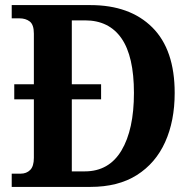

<svg xmlns="http://www.w3.org/2000/svg" viewBox="-20 -734 757 754"><path d="M26 0V-52H61Q84 -52 98.5 -66.5Q113 -81 113 -114V-344H36V-403H113V-602Q113 -637 97 -649.5Q81 -662 56 -662H26V-714H335Q490 -714 578 -626.5Q666 -539 666 -369Q666 -259 628.5 -176Q591 -93 517.5 -46.5Q444 0 335 0ZM313 -61Q408 -61 457 -143Q506 -225 506 -369Q506 -513 457 -583.5Q408 -654 314 -654H262V-403H377V-344H262V-61Z"/></svg>

Font: Noto Serif Lao SemiCondensed
Style: Bold
Weight: 700
Width: 4
Designer: Monotype Design Team
Foundry: Monotype Imaging Inc.
Version: Version 2.003; ttfautohint (v1.8.4.7-5d5b)